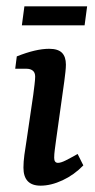

<svg xmlns="http://www.w3.org/2000/svg" viewBox="-20 -579 301 606"><path d="M183 -323 157 -137Q155 -122 153 -107Q151 -92 151 -81Q151 -65 163 -65Q172 -65 187 -72.5Q202 -80 225 -93L243 -57Q214 -27 177.5 -10Q141 7 108 7Q54 7 54 -50Q54 -68 57 -90.5Q60 -113 64 -137L85 -280Q87 -295 89 -312Q91 -329 91 -337Q91 -350 83.5 -356Q76 -362 64 -362H28L33 -401Q63 -413 88.5 -419Q114 -425 135 -425Q163 -425 175.5 -412.5Q188 -400 188 -375Q188 -366 186.5 -352Q185 -338 183 -323ZM57 -559H255L247 -499H49Z"/></svg>

Font: Rasa Medium
Style: Italic
Weight: 500
Italic angle: -7.10001°
Designer: Anna Giedrys (Yrsa+Rasa design), David Brezina (Yrsa art-direction, Rasa art-direction, design)
Foundry: Rosetta Type Foundry
Version: Version 2.004